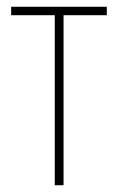

<svg xmlns="http://www.w3.org/2000/svg" viewBox="-20 -548 349 568"><path d="M296 -528H13V-503H142V0H168V-503H296Z"/></svg>

Font: Noto Sans Display SemiCondensed Thin
Style: Regular
Weight: 250
Width: 4
Designer: Monotype Design team
Foundry: Monotype Imaging Inc.
Version: 1.000